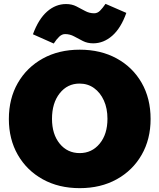

<svg xmlns="http://www.w3.org/2000/svg" viewBox="-20 -961 828 997"><path d="M394 16Q285 16 202 -30Q119 -76 72.5 -157Q26 -238 26 -343Q26 -449 72.5 -530Q119 -611 202 -657Q285 -703 394 -703Q503 -703 586 -657.5Q669 -612 715.5 -531Q762 -450 762 -343Q762 -238 715.5 -157Q669 -76 586 -30Q503 16 394 16ZM394 -166Q457 -166 497.5 -215Q538 -264 538 -344Q538 -398 519.5 -439Q501 -480 468.5 -503.5Q436 -527 393 -527Q330 -527 290 -476.5Q250 -426 250 -344Q250 -264 290 -215Q330 -166 394 -166ZM259 -735 151 -783Q180 -862 224.5 -901Q269 -940 323 -940Q353 -940 376.5 -928Q400 -916 422 -904Q444 -892 469 -892Q486 -892 499.5 -905.5Q513 -919 528 -941L636 -894Q608 -815 563 -775.5Q518 -736 464 -736Q434 -736 410.5 -748Q387 -760 365 -772Q343 -784 318 -784Q302 -784 288 -771Q274 -758 259 -735Z"/></svg>

Font: Paytone One
Style: Regular
Weight: 400
Designer: Vernon Adams
Foundry: Vernon Adams
Version: Version 1.002; ttfautohint (v1.8.4.7-5d5b);gftools[0.9.23]